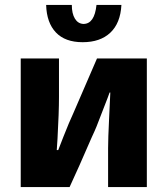

<svg xmlns="http://www.w3.org/2000/svg" viewBox="-20 -730 678 778"><path d="M318 -633Q363 -633 371 -710H472Q468 -636 427 -597.5Q386 -559 315 -559Q244 -559 206.5 -598.5Q169 -638 167 -710H271Q271 -675 283.5 -654.5Q296 -634 318 -633ZM213 -167 210 -122H216L237 -176Q261 -237 277 -271L373 -493H575V28H418V-129Q418 -168 422 -248Q423 -260 427 -355H424Q417 -336 416 -333L371 -217Q365 -202 351 -172Q297 -47 262 28H64V-493H219V-337Q219 -275 213 -167Z"/></svg>

Font: Gmarket Sans TTF Bold
Style: Regular
Weight: 700
Designer: Creative Director : Sungho Lee; Art Director : Kiwoong Choi; Project Manager : Sori Yang, Jongwook Yoon; Font Designer :
Foundry: Sandoll Inc.
Version: Version 1.000;hotconv 1.0.109;makeotfexe 2.5.65596